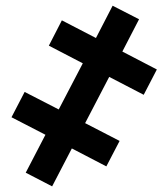

<svg xmlns="http://www.w3.org/2000/svg" viewBox="-20 -660 590 685"><path d="M283.7 -220.7 406.7 -157.2 359.4 -66.4 236.3 -130.4 166 4.9 71.8 -43.9 142.1 -179.2 21 -241.7 67.9 -332 189.5 -269.5 275.4 -434.1 154.3 -497.1 200.7 -587.4 322.3 -524.4 381.8 -639.6 476.1 -591.3 416.5 -476.1 539.6 -412.1 492.7 -321.8 369.6 -385.7Z"/></svg>

Font: Code New Roman
Style: Bold
Weight: 700
Monospace: yes
Designer: Sam Radian
Foundry: Code New Roman
Version: Version 1.508 October 19, 2014